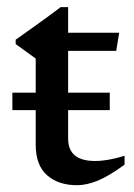

<svg xmlns="http://www.w3.org/2000/svg" viewBox="-20 -522 384 551"><path d="M15.5 -206V-256H82.5V-354L25 -395.5V-408Q55 -429.5 88.8 -453.5Q122.5 -477.5 154 -501.5H175.5V-428H322L313.5 -376H175.5V-256H295V-206H175.5V-124Q175.5 -60 253 -60Q289.5 -60 337.5 -75V-49.5Q291.5 -16 259.8 -3.2Q228 9.5 201 9.5Q147.5 9.5 115 -19.2Q82.5 -48 82.5 -106V-206Z"/></svg>

Font: Newsreader Text Medium
Style: Regular
Weight: 500
Designer: Hugues Gentile
Foundry: Production Type
Version: Version 1.001